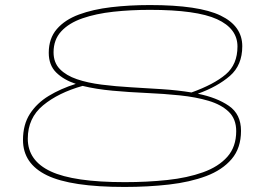

<svg xmlns="http://www.w3.org/2000/svg" viewBox="-20 -730 1074 760"><path d="M473 10Q261 10 166 -36Q71 -82 71 -176Q71 -237 98.5 -279.5Q126 -322 173 -350.5Q220 -379 280 -398Q232 -414 202.5 -443Q173 -472 173 -521Q173 -578 205 -615Q237 -652 292.5 -672.5Q348 -693 420 -701.5Q492 -710 573 -710Q767 -710 853 -668.5Q939 -627 939 -547Q939 -472 890 -429.5Q841 -387 763 -359Q838 -344 886 -311Q934 -278 934 -212Q934 -144 897 -100.5Q860 -57 796 -33Q732 -9 649 0.5Q566 10 473 10ZM192 -523Q192 -482 217 -456.5Q242 -431 284.5 -416.5Q327 -402 382.5 -395Q438 -388 499 -384.5Q560 -381 621.5 -377Q683 -373 738 -364Q827 -396 873.5 -435.5Q920 -475 920 -546Q920 -617 839 -654Q758 -691 573 -691Q497 -691 428.5 -683.5Q360 -676 306.5 -657.5Q253 -639 222.5 -606Q192 -573 192 -523ZM90 -181Q90 -94 181 -51.5Q272 -9 474 -9Q563 -9 642.5 -17.5Q722 -26 783.5 -48Q845 -70 880 -109.5Q915 -149 915 -211Q915 -259 885.5 -287.5Q856 -316 805.5 -331Q755 -346 691.5 -352.5Q628 -359 559.5 -362Q491 -365 425.5 -371Q360 -377 307 -390Q211 -363 150.5 -313Q90 -263 90 -181Z"/></svg>

Font: Georama ExtraExtended Thin
Style: Italic
Weight: 100
Width: 8
Italic angle: -9°
Designer: Jean-Baptiste Levee
Foundry: Production Type
Version: Version 1.000